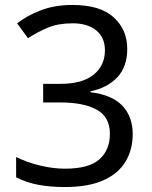

<svg xmlns="http://www.w3.org/2000/svg" viewBox="-20 -744 612 774"><path d="M493 -547Q493 -475 453 -432.5Q413 -390 345 -376V-372Q431 -362 473 -318Q515 -274 515 -203Q515 -141 486 -92.5Q457 -44 396.5 -17Q336 10 241 10Q185 10 137 1.5Q89 -7 45 -29V-111Q90 -89 142 -76.5Q194 -64 242 -64Q338 -64 380.5 -101.5Q423 -139 423 -205Q423 -272 370.5 -301.5Q318 -331 223 -331H154V-406H224Q312 -406 357.5 -443Q403 -480 403 -541Q403 -593 368 -621.5Q333 -650 273 -650Q215 -650 174 -633Q133 -616 93 -590L49 -650Q87 -680 143.5 -702Q200 -724 272 -724Q384 -724 438.5 -674Q493 -624 493 -547Z"/></svg>

Font: Noto Sans Khojki
Style: Regular
Weight: 400
Designer: Monotype Design Team
Foundry: Monotype Imaging Inc.
Version: Version 2.003; ttfautohint (v1.8.4.7-5d5b)